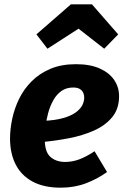

<svg xmlns="http://www.w3.org/2000/svg" viewBox="-20 -843 573 880"><path d="M328.2 -548.8Q393.3 -548.8 437.1 -529.1Q481 -509.5 503.4 -476.4Q525.8 -443.3 525.8 -402.4Q525.8 -344.7 494.7 -306.6Q463.6 -268.4 411.8 -245.1Q360 -221.8 296.8 -209.6Q233.6 -197.4 169.8 -191.7L182 -289.1Q234.5 -291.8 270 -302Q305.4 -312.1 326.5 -327.3Q347.6 -342.5 356.8 -360.1Q366 -377.8 366 -395.5Q366 -407.2 361.7 -417.5Q357.3 -427.7 346.3 -434.8Q335.4 -441.9 315.5 -441.9Q284.3 -441.9 261.9 -426.2Q239.6 -410.5 224.8 -384.3Q210 -358.1 201.2 -326.7Q192.5 -295.2 188.8 -263.6Q185.1 -232 185.1 -205.9Q185.1 -146.2 211.4 -123.5Q237.7 -100.8 278.3 -100.8Q312.7 -100.8 344.7 -113.1Q376.8 -125.4 413.4 -149.8L470.6 -54.6Q427 -23 374 -2.9Q321 17.2 258.2 17.2Q180.5 17.2 128.7 -11.1Q76.9 -39.3 51.4 -90Q26 -140.6 26 -207.9Q26 -250.9 36 -298.2Q45.9 -345.5 67.7 -390.2Q89.5 -434.8 125.1 -470.5Q160.6 -506.1 210.8 -527.4Q261 -548.8 328.2 -548.8ZM340 -711.5 197.5 -619.7 146.9 -685.5 305 -823.2H401.4L521.7 -685.5L457.6 -619.7Z"/></svg>

Font: Fira Sans Variable
Style: Italic
Weight: 397
Italic angle: -8°
Designer: Carrois Corporate & Edenspiekermann AG
Foundry: Carrois Corporate GbR & Edenspiekermann AG
Version: Version 4.202